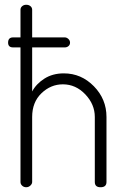

<svg xmlns="http://www.w3.org/2000/svg" viewBox="-20 -786 528 806"><path d="M14 -607Q14 -629 35 -629H66V-745Q66 -754 73 -760Q80 -766 90 -766Q101 -766 108 -760Q115 -754 115 -745V-629H252Q260 -629 267 -622.5Q274 -616 274 -607Q274 -598 267.5 -592.5Q261 -587 252 -587H115V-402Q132 -434 166.5 -456Q201 -478 248 -478Q321 -478 374 -424Q427 -370 427 -295V-22Q427 0 402 0Q378 0 378 -22V-295Q378 -348 338 -390Q298 -432 244 -432Q193 -432 154 -394.5Q115 -357 115 -295V-22Q115 -14 107.5 -7Q100 0 90 0Q80 0 73 -6.5Q66 -13 66 -22V-587H35Q14 -587 14 -607Z"/></svg>

Font: Dosis
Style: Light
Weight: 300
Designer: Edgar Tolentino, Pablo Impallari, Igino Marini
Foundry: Edgar Tolentino, Pablo Impallari, Igino Marini
Version: Version 1.007